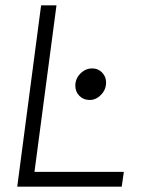

<svg xmlns="http://www.w3.org/2000/svg" viewBox="-20 -704 580 724"><path d="M135 -684H193L110 -56H447L439 0H45ZM264 -381Q264 -407 283 -426.5Q302 -446 328 -446Q350 -446 365 -430.5Q380 -415 380 -393Q380 -366 361 -346.5Q342 -327 318 -327Q295 -327 279.5 -342.5Q264 -358 264 -381Z"/></svg>

Font: Bellota Text
Style: Italic
Weight: 400
Italic angle: -7.5°
Designer: Kemie Guaida
Foundry: Kemie Guaida
Version: Version 4.001